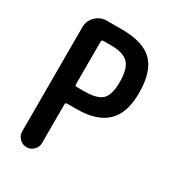

<svg xmlns="http://www.w3.org/2000/svg" viewBox="-176 -833 853 937"><g transform="rotate(30 250.0 -365.0)"><path d="M173.8 -625V-387.7Q173.8 -377 184.6 -377H227.5Q298.8 -377 326.2 -403.8Q353.5 -430.7 353.5 -502Q353.5 -577.1 325.2 -606.9Q296.9 -636.7 227.5 -636.7H184.6Q173.8 -636.7 173.8 -625ZM61.5 -55.7V-644.5Q61.5 -679.7 87.4 -705.1Q113.3 -730.5 148.4 -730.5H235.4Q355.5 -730.5 408.7 -676.3Q461.9 -622.1 461.9 -502Q461.9 -389.6 405.8 -336.4Q349.6 -283.2 238.3 -283.2H184.6Q173.8 -283.2 173.8 -272.5V-55.7Q173.8 -32.2 157.2 -16.1Q140.6 0 117.7 0Q94.7 0 78.1 -16.6Q61.5 -33.2 61.5 -55.7Z"/></g></svg>

Font: Rounded-X Mgen+ 2m medium
Style: Regular
Weight: 500
Designer: [Source Han Sans]
Ryoko NISHIZUKA  (kana & ideographs); Paul D. Hunt (Latin, Greek & Cyrillic); Wenlong ZHANG  (bopomofo
Version: Version 1.059.20150602